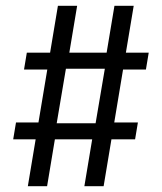

<svg xmlns="http://www.w3.org/2000/svg" viewBox="-20 -645 561 665"><path d="M76.4 0 103.5 -162.5H25.7L35.4 -220.8H113.2L143.8 -404.2H63.2L72.9 -462.5H153.5L180.6 -625H247.2L220.1 -462.5H349.3L376.4 -625H443.1L416 -462.5H495.1L485.4 -404.2H406.2L375.7 -220.8H457.6L447.9 -162.5H366L338.9 0H272.2L299.3 -162.5H170.1L143.1 0ZM176.4 -218.1H311.1L343.1 -406.9H208.3Z"/></svg>

Font: co2trust
Style: Regular
Weight: 400
Designer: Kristian Moeller
Foundry: Dicotype
Version: Version 1.000